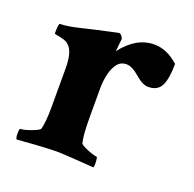

<svg xmlns="http://www.w3.org/2000/svg" viewBox="-87 -527 628 620"><g transform="rotate(20 227.0 -217.0)"><path d="M30.3 3.9Q26.4 0 26.4 -16.6Q26.4 -32.2 30.3 -32.2Q38.1 -32.2 52.7 -36.6Q67.4 -41 80.1 -46.9Q92.8 -52.7 93.8 -56.6Q100.6 -84 100.6 -130.9V-264.6Q100.6 -319.3 83 -337.9Q75.2 -347.7 62 -351.6Q48.8 -355.5 39.1 -356.9Q29.3 -358.4 29.3 -360.4Q29.3 -394.5 34.2 -394.5Q59.6 -394.5 105 -405.8Q150.4 -417 201.2 -427.7L223.6 -432.6Q228.5 -432.6 233.4 -426.3Q238.3 -419.9 238.3 -416Q237.3 -410.2 235.8 -392.6Q234.4 -375 233.4 -373Q282.2 -436.5 343.8 -436.5Q387.7 -436.5 427.7 -400.4Q427.7 -349.6 415.5 -325.2Q403.3 -300.8 371.1 -300.8Q351.6 -300.8 326.2 -323.2Q300.8 -345.7 281.2 -345.7Q261.7 -345.7 250 -330.6Q238.3 -315.4 232.9 -292Q227.5 -268.6 227.5 -243.2V-144.5Q227.5 -81.1 234.4 -56.6Q236.3 -52.7 248 -46.9Q259.8 -41 273.4 -36.6Q287.1 -32.2 292 -32.2Q293.9 -32.2 294.9 -24.4Q295.9 -16.6 295.9 -7.8Q295.9 1 293.9 3.9Q286.1 2.9 260.7 1.5Q235.4 0 207.5 -2Q179.7 -3.9 164.1 -3.9Q152.3 -3.9 132.3 -2.9Q112.3 -2 90.8 -0.5Q69.3 1 52.7 2.4Q36.1 3.9 30.3 3.9Z"/></g></svg>

Font: Crimson Text
Style: Bold
Weight: 700
Designer: Sebastian Kosch
Foundry: Sebastian Kosch
Version: Version 1.100